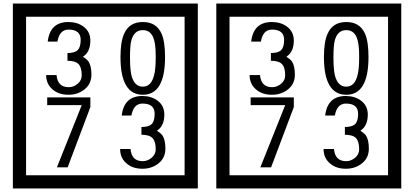

<svg xmlns="http://www.w3.org/2000/svg" viewBox="-20 -980 2350 1090"><path d="M1103 90H53V-960H1103ZM1028 15V-885H128V15ZM499 -556Q499 -504 460.5 -473Q422 -442 369 -442Q314 -442 280 -471Q242 -502 242 -554H301Q307 -485 370 -485Q398 -485 421 -504.5Q444 -524 444 -552Q444 -597 426 -616Q408 -635 363 -635V-679Q405 -679 421.5 -696Q438 -713 438 -754Q438 -812 369 -812Q318 -812 306 -744H251Q264 -855 368 -855Q419 -855 454 -829Q493 -800 493 -750Q493 -685 451 -658Q475 -642 483 -630Q499 -605 499 -556ZM917 -656Q917 -442 791 -442Q664 -442 664 -656Q664 -744 685 -789Q714 -855 791 -855Q868 -855 897 -789Q917 -745 917 -656ZM864 -656Q864 -723 855 -752Q840 -809 791 -809Q742 -809 726 -752Q718 -723 718 -656Q718 -587 726 -553Q742 -488 791 -488Q839 -488 855 -554Q864 -587 864 -656ZM493 -372 364 -30H303L444 -383H248V-427H493ZM919 -136Q919 -84 880.5 -53Q842 -22 789 -22Q734 -22 700 -51Q662 -82 662 -134H721Q727 -65 790 -65Q818 -65 841 -84.5Q864 -104 864 -132Q864 -177 846 -196Q828 -215 783 -215V-259Q825 -259 841.5 -276Q858 -293 858 -334Q858 -392 789 -392Q738 -392 726 -324H671Q684 -435 788 -435Q839 -435 874 -409Q913 -380 913 -330Q913 -265 871 -238Q895 -222 903 -210Q919 -185 919 -136Z M2258 90H1208V-960H2258ZM2183 15V-885H1283V15ZM1654 -556Q1654 -504 1615.5 -473Q1577 -442 1524 -442Q1469 -442 1435 -471Q1397 -502 1397 -554H1456Q1462 -485 1525 -485Q1553 -485 1576 -504.5Q1599 -524 1599 -552Q1599 -597 1581 -616Q1563 -635 1518 -635V-679Q1560 -679 1576.5 -696Q1593 -713 1593 -754Q1593 -812 1524 -812Q1473 -812 1461 -744H1406Q1419 -855 1523 -855Q1574 -855 1609 -829Q1648 -800 1648 -750Q1648 -685 1606 -658Q1630 -642 1638 -630Q1654 -605 1654 -556ZM2072 -656Q2072 -442 1946 -442Q1819 -442 1819 -656Q1819 -744 1840 -789Q1869 -855 1946 -855Q2023 -855 2052 -789Q2072 -745 2072 -656ZM2019 -656Q2019 -723 2010 -752Q1995 -809 1946 -809Q1897 -809 1881 -752Q1873 -723 1873 -656Q1873 -587 1881 -553Q1897 -488 1946 -488Q1994 -488 2010 -554Q2019 -587 2019 -656ZM1648 -372 1519 -30H1458L1599 -383H1403V-427H1648ZM2074 -136Q2074 -84 2035.5 -53Q1997 -22 1944 -22Q1889 -22 1855 -51Q1817 -82 1817 -134H1876Q1882 -65 1945 -65Q1973 -65 1996 -84.5Q2019 -104 2019 -132Q2019 -177 2001 -196Q1983 -215 1938 -215V-259Q1980 -259 1996.5 -276Q2013 -293 2013 -334Q2013 -392 1944 -392Q1893 -392 1881 -324H1826Q1839 -435 1943 -435Q1994 -435 2029 -409Q2068 -380 2068 -330Q2068 -265 2026 -238Q2050 -222 2058 -210Q2074 -185 2074 -136Z"/></svg>

Font: Unicode BMP Fallback SIL
Style: Regular
Weight: 400
Foundry: NRSI, SIL International
Version: Version 5.1 Based on Unicode 5.1